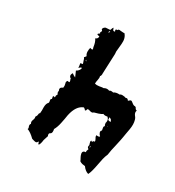

<svg xmlns="http://www.w3.org/2000/svg" viewBox="-104 -620 643 704"><g transform="rotate(20 217.5 -268.0)"><path d="M397 -187 404 -206Q412 -228 410 -245Q410 -248 408 -254L404 -262Q400 -272 405 -279Q400 -281 399 -284L398 -288L394 -292Q388 -292 382 -299Q376 -307 372 -307Q370 -307 362 -302Q358 -312 351 -309Q347 -312 338 -314Q330 -316 326 -313Q310 -317 301 -312Q289 -317 285 -313Q275 -320 262 -315Q259 -316 253 -316H245Q235 -316 227 -320Q227 -322 229 -328L232 -336Q236 -345 235 -352Q240 -355 241 -365L250 -406L259 -447Q259 -457 263 -468L266 -479L269 -490Q276 -515 265 -531Q263 -530 257 -532L249 -534Q240 -538 237 -532Q233 -534 231 -532Q229 -530 231 -524Q224 -523 223 -527L222 -531L221 -536L218 -533L216 -530Q214 -525 212 -524L203 -525L194 -526Q185 -524 182 -516Q187 -511 184 -507L181 -503Q180 -502 182 -499Q165 -493 183 -488Q182 -478 171 -476Q177 -465 176 -443Q178 -435 175.5 -434Q173 -433 166 -437L163 -429L161 -420Q160 -410 164 -404L160 -400L156 -397Q159 -392 159 -385L160 -379L161 -372H151Q151 -358 150 -353Q157 -358 160 -358Q165 -358 159 -350Q153 -343 145 -341L148 -329Q149 -324 151 -316Q141 -323 138 -328Q126 -316 138 -306Q136 -304 138 -300V-295Q138 -290 130 -295Q123 -291 125 -282V-274Q125 -272 123 -266Q107 -263 112 -249Q109 -246 110 -242L111 -238L112 -235Q108 -231 107 -228V-225L106 -222Q98 -227 98 -222V-213Q92 -211 93 -205V-200Q93 -197 91 -195Q83 -190 80 -174L78 -161Q76 -154 75 -149Q71 -148 70 -142L68 -137L63 -131Q64 -128 62 -122L58 -115Q54 -108 57 -101Q52 -97 53 -90L54 -84Q54 -81 52 -79Q65 -72 80 -51L84 -49L88 -47Q94 -44 97 -44Q102 -44 105 -50L107 -47V-44Q107 -40 110 -39Q116 -44 121 -61Q128 -75 131 -80L130 -83V-86Q130 -89 133 -92Q140 -93 142 -100L143 -106V-112Q153 -124 160 -142L167 -160L173 -177Q190 -219 219 -224L223 -220L225 -217L226 -215Q230 -215 231 -218L232 -221L235 -223L241 -221L247 -218Q255 -215 259 -219L268 -220L277 -221Q290 -223 294 -226Q301 -221 311 -222Q319 -214 315 -202L313 -198V-193Q312 -189 315 -186Q310 -184 310 -178V-167Q304 -164 305 -157Q306 -150 311 -144Q307 -140 297 -144Q296 -142 296 -137L298 -131Q301 -124 299 -119Q294 -122 290 -115L288 -117L286 -119Q282 -114 284 -109V-105L285 -101Q279 -91 287 -86L285 -82L283 -79Q281 -74 282 -72Q274 -73 270.5 -69.5Q267 -66 268 -58Q268 -54 271 -45L273 -39L274 -34Q278 -30 284 -27L296 -23Q304 -6 317 0Q326 -11 339 -46L348 -69Q353 -81 360 -91L367 -111L375 -130Q390 -166 391 -170Q393 -177 397 -187ZM318 -212Q319 -215 319 -222Q324 -220 327 -216L329 -210Q329 -206 326 -208Q322 -208 318 -212ZM213 -515 210 -513 208 -514 210 -516Q211 -518 213 -520Q215 -518 213 -515ZM167 -391Q168 -388 170 -386Q164 -386 167 -391ZM289 -93Q287 -95 290 -100Q292 -95 289 -93ZM324 -188 325 -187 324 -186Q322 -186 324 -188ZM183 -459Q183 -460 184 -460Q184 -459 183 -459Z"/></g></svg>

Font: Kom-post
Style: Regular
Weight: 400
Designer: @guaschetti
Foundry: guaschetti
Version: Version 1.00 December 6, 2021, initial release